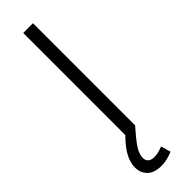

<svg xmlns="http://www.w3.org/2000/svg" viewBox="-304 -680 904 904"><g transform="rotate(-45 147.5 -228.5)"><path d="M210 206Q170 223 133 223Q87 223 63 200Q39 177 39 140Q39 108 57 74Q75 40 115 0V-680H180V0Q139 46 118 77Q97 108 97 134Q97 150 107 160Q117 170 139 170Q164 170 196 157Z"/></g></svg>

Font: Inria Sans Light
Style: Regular
Weight: 300
Designer: Black Foundry Team
Foundry: Black Foundry
Version: Version 1.2; ttfautohint (v1.8.3)